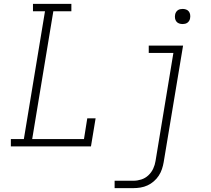

<svg xmlns="http://www.w3.org/2000/svg" viewBox="-20 -755 1090 990"><path d="M36 0V-38H103L212 -697H150V-735H348V-697H255L146 -38H413L430 -145H473L449 0ZM571 215V177H668Q688 177 708.5 170.5Q729 164 745 149Q761 134 770 114.5Q779 95 782 75L874 -482H747V-520H924L824 81Q821 99 815 117Q809 135 798.5 151Q788 167 773 180Q758 193 740.5 201Q723 209 704.5 212Q686 215 668 215ZM922 -631Q912 -631 903.5 -634Q895 -637 889.5 -644Q884 -651 882.5 -660.5Q881 -670 883 -680Q884 -686 887.5 -692Q891 -698 896.5 -702Q902 -706 908.5 -707.5Q915 -709 922 -709Q931 -709 939.5 -706Q948 -703 953.5 -696Q959 -689 960.5 -679.5Q962 -670 960 -660Q959 -654 955.5 -648Q952 -642 946.5 -638Q941 -634 934.5 -632.5Q928 -631 922 -631Z"/></svg>

Font: Iosevka Etoile XLtObl
Style: Regular
Weight: 200
Italic angle: -9°
Designer: Belleve Invis
Foundry: Belleve Invis
Version: Version 15.5.2; ttfautohint (v1.8.4)